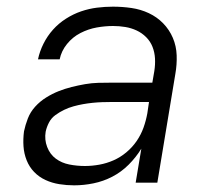

<svg xmlns="http://www.w3.org/2000/svg" viewBox="-20 -548 640 576"><path d="M203 8Q203 8 203 8Q203 8 203 8H202Q180 8 158 4.5Q136 1 116.5 -8Q97 -17 82.5 -32Q68 -47 60 -67Q52 -87 50.5 -109Q49 -131 52 -154Q56 -173 63.5 -192.5Q71 -212 85.5 -228Q100 -244 118.5 -255.5Q137 -267 156 -274.5Q175 -282 195 -287Q215 -292 235 -295.5Q255 -299 275 -299.5Q295 -300 314 -300H437L443 -335Q446 -354 445 -372.5Q444 -391 437.5 -407.5Q431 -424 418.5 -436.5Q406 -449 390 -456.5Q374 -464 356 -467Q338 -470 319 -470Q295 -470 270 -465.5Q245 -461 221.5 -449Q198 -437 181 -416Q164 -395 159 -370H94Q99 -394 110.5 -417Q122 -440 139 -459Q156 -478 178 -492Q200 -506 223.5 -514Q247 -522 271 -525Q295 -528 319 -528Q347 -528 374.5 -524Q402 -520 426.5 -508.5Q451 -497 469.5 -478Q488 -459 498.5 -434.5Q509 -410 510 -382Q511 -354 506 -326L452 0H387L404 -102Q388 -76 366 -54Q344 -32 317 -18Q290 -4 260.5 2Q231 8 203 8ZM235 -50Q256 -50 278 -54Q300 -58 320.5 -67Q341 -76 359 -91Q377 -106 390 -125Q403 -144 410.5 -165Q418 -186 422 -208L427 -242H314Q300 -242 286 -241.5Q272 -241 257.5 -239.5Q243 -238 229 -235.5Q215 -233 200.5 -229Q186 -225 172.5 -218.5Q159 -212 146.5 -203Q134 -194 127 -180.5Q120 -167 117 -153Q113 -129 121.5 -107Q130 -85 147.5 -72Q165 -59 188 -54.5Q211 -50 235 -50Z"/></svg>

Font: Iosevka SS04 Lt Ex Obl
Style: Regular
Weight: 300
Width: 7
Italic angle: -9°
Monospace: yes
Designer: Belleve Invis
Foundry: Belleve Invis
Version: Version 19.0.0; ttfautohint (v1.8.4)